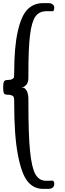

<svg xmlns="http://www.w3.org/2000/svg" viewBox="-36 -830 413 1217"><path d="M54 -370Q54 -531 76.5 -630.5Q99 -730 137.5 -769.5Q176 -809 233 -810H272Q289 -810 298.5 -801.5Q308 -793 308 -783Q308 -773 306 -767.5Q304 -762 301.5 -760Q299 -758 299 -759H259Q213 -759 189 -726Q165 -693 154.5 -609.5Q144 -526 144 -365V-342Q144 -323 142 -317.5Q140 -312 138 -304.5Q136 -297 132 -294Q120 -281 113.5 -279Q107 -277 99 -277Q117 -275 123 -268Q129 -261 132.5 -256Q136 -251 138 -243Q140 -235 141.5 -230Q143 -225 143.5 -215Q144 -205 144 -202V-178Q144 24 154.5 128.5Q165 233 188.5 274.5Q212 316 257 316Q258 316 299 315Q308 321 308 335.5Q308 350 298.5 358.5Q289 367 272 367H233Q176 366 138 318.5Q100 271 77 149Q54 27 54 -173Q54 -176 54 -188.5Q54 -201 52 -210Q49 -230 8 -230Q-7 -230 -11.5 -240Q-16 -250 -16 -275.5Q-16 -301 -11.5 -312Q-7 -323 12.5 -323Q32 -323 42 -329Q52 -335 53 -342Q54 -349 54 -370Z"/></svg>

Font: Sofia
Style: Regular
Weight: 400
Designer: Paula Nazal and Daniel Hernndez
Foundry: Paula Nazal, Daniel Hernndez
Version: Version 1.001